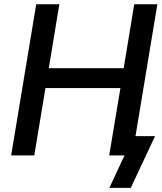

<svg xmlns="http://www.w3.org/2000/svg" viewBox="-20 -748 781 924"><path d="M33.7 0 154.3 -727.5H265.6L214.8 -419.9H575.2L626 -727.5H737.3L616.7 0H505.4L559.6 -324.2H198.7L145 0ZM506.3 156.2 579.1 0H544.9L560.1 -92.8H726.1L609.4 156.2Z"/></svg>

Font: Inter 16pt Medium
Style: Italic
Weight: 500
Italic angle: -9.3988°
Version: Version 4.001;git-66647c0bb